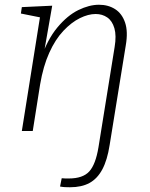

<svg xmlns="http://www.w3.org/2000/svg" viewBox="-20 -552 633 809"><path d="M275 237Q263 237 253.5 236.5Q244 236 233 234L240 199Q248 200 255.5 200Q263 200 270 200Q329 200 356 170.5Q383 141 395 68L463 -354Q471 -402 462 -433Q453 -464 432 -478.5Q411 -493 383 -493Q352 -493 316.5 -475.5Q281 -458 247 -422Q213 -386 187.5 -329.5Q162 -273 149 -196L118 0H72L152 -502L168 -475L68 -495L72 -522L200 -528L163 -317L150 -299Q179 -385 221.5 -436Q264 -487 310 -509.5Q356 -532 397 -532Q436 -532 465 -513.5Q494 -495 507 -457Q520 -419 510 -361L442 59Q432 123 411 162Q390 201 357 219Q324 237 275 237Z"/></svg>

Font: Bitter Thin Light
Style: Italic
Weight: 300
Italic angle: -9°
Version: Version 2.002